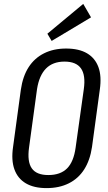

<svg xmlns="http://www.w3.org/2000/svg" viewBox="-20 -957 556 985"><path d="M219 8Q154 8 112.5 -16.5Q71 -41 54 -88Q37 -135 47 -203L87 -497Q97 -566 127 -612.5Q157 -659 206 -683.5Q255 -708 319 -708Q385 -708 426.5 -683.5Q468 -659 485 -612.5Q502 -566 492 -497L452 -203Q442 -135 412 -88Q382 -41 333 -16.5Q284 8 219 8ZM228 -59Q290 -59 324 -93Q358 -127 368 -200L410 -500Q420 -571 395.5 -606Q371 -641 311 -641Q251 -641 216 -605.5Q181 -570 170 -500L129 -200Q119 -128 143 -93.5Q167 -59 228 -59ZM447 -868 245 -747 223 -784 407 -937Z"/></svg>

Font: Pathway Extreme Condensed
Style: Italic
Weight: 400
Width: 3
Italic angle: -8°
Version: Version 1.001;gftools[0.9.26]